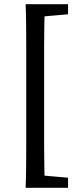

<svg xmlns="http://www.w3.org/2000/svg" viewBox="-20 -735 373 914"><path d="M102 159Q104 107 104.5 54.5Q105 2 105 -51.5Q105 -105 105 -158V-398Q105 -451 105 -504Q105 -557 104.5 -610Q104 -663 102 -715H193Q192 -664 191 -611Q190 -558 190 -505Q190 -452 190 -398V-158Q190 -106 190 -53Q190 0 191 53Q192 106 193 159ZM147 159V99H167L304 111V159ZM147 -655V-715H304V-667L167 -655Z"/></svg>

Font: Source Serif 4 18pt Medium
Style: Regular
Weight: 500
Designer: Frank Grießhammer
Foundry: Adobe Systems Incorporated
Version: Version 4.004;hotconv 1.0.116;makeotfexe 2.5.65601